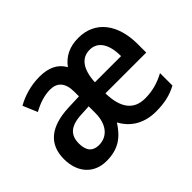

<svg xmlns="http://www.w3.org/2000/svg" viewBox="-112 -773 1005 1005"><g transform="rotate(-45 390.0 -270.5)"><path d="M540 -551C475 -551 427 -527 393 -481C366 -529 320 -551 252 -551C189 -551 129 -533 82 -506L116 -426C159 -450 202 -464 244 -464C296 -464 326 -433 326 -365V-332L248 -329C110 -324 38 -266 38 -155C38 -56 96 10 189 10C275 10 325 -25 370 -95C407 -25 474 10 555 10C619 10 666 -1 712 -26V-118C664 -92 617 -79 563 -79C481 -79 437 -134 435 -245H737V-308C737 -454 665 -551 540 -551ZM538 -465C601 -465 631 -408 631 -325H437C442 -420 479 -465 538 -465ZM325 -259V-210C325 -124 281 -77 220 -77C177 -77 151 -101 151 -157C151 -219 184 -253 271 -256Z"/></g></svg>

Font: Noto Sans UI SemiCondensed Medium
Style: Regular
Weight: 500
Width: 4
Designer: Monotype Design Team
Foundry: Monotype Imaging Inc.
Version: Version 1.901